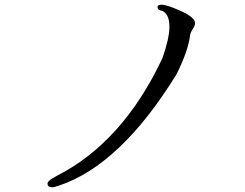

<svg xmlns="http://www.w3.org/2000/svg" viewBox="-20 -770 1040 816"><path d="M202 26Q182 26 182 10Q182 -2 220 -22Q501 -164 670 -522Q700 -607 700 -656Q700 -705 675 -721Q672 -723 661 -726Q650 -729 649.5 -739.5Q649 -750 665.5 -750Q682 -750 713 -738Q809 -702 809 -672Q809 -661 799 -646Q789 -631 788 -621Q780 -554 730 -454Q492 -68 230 19Q210 26 202 26Z"/></svg>

Font: Sawarabi Mincho
Style: Regular
Weight: 400
Version: Version 1.00